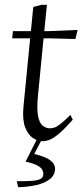

<svg xmlns="http://www.w3.org/2000/svg" viewBox="-20 -580 347 802"><path d="M157 10Q138 10 117.5 -3.5Q97 -17 85 -48.5Q73 -80 78 -134L106 -420H31L34 -450H109L119 -551L154 -560H176L165 -450H185L304 -455L295 -417L181 -420H162L139 -185Q133 -126 139 -95.5Q145 -65 159 -54.5Q173 -44 189 -44Q199 -44 208.5 -47.5Q218 -51 233.5 -63Q249 -75 274 -100L284 -80Q251 -43 228.5 -23.5Q206 -4 189 3Q172 10 157 10ZM56 202 50 177Q88 177 112.5 175.5Q137 174 149 167.5Q161 161 161 147Q161 138 156.5 129Q152 120 136.5 111.5Q121 103 87 95L135 0H156L123 63Q171 75 190.5 90Q210 105 210 124Q210 151 188.5 168Q167 185 132 193Q97 201 56 202Z"/></svg>

Font: Ancizar Serif Light
Style: Italic
Weight: 300
Italic angle: -4°
Designer: Cesar Puertas, Viviana Monsalve, Julian Moncada, Julian Prieto, Jose Castro, Felipe Aragon, Mariel Hernandez, Sara Alarc
Version: Version 8.100